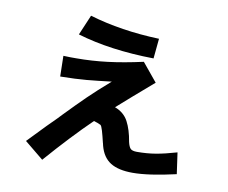

<svg xmlns="http://www.w3.org/2000/svg" viewBox="-76 -749 1046 880"><g transform="rotate(10 447.0 -308.5)"><path d="M591 23Q525 23 488 0Q451 -23 437 -75L434 -88V-87Q426 -121 419.5 -143Q413 -165 408 -168Q394 -175 376 -180Q284 -91 173 36L85 -36L166 -120L209 -163L228 -183Q283 -240 324 -280Q365 -320 425 -372Q359 -364 310 -359.5Q261 -355 188 -354L186 -450L219 -449H246Q318 -449 391 -458Q464 -467 554 -487L624 -402Q525 -317 460 -259Q503 -243 522.5 -206Q542 -169 551 -114Q556 -92 564 -83.5Q572 -75 594 -75Q641 -75 682 -82Q723 -89 778 -105L792 -6Q666 23 591 23ZM239 -559 279 -653Q427 -609 604 -603L595 -510Q392 -513 239 -559Z"/></g></svg>

Font: 카카오 큰글씨 ExtraBold
Style: Regular
Weight: 800
Designer: Park Young-rak; Lee Sang-min; Kim Jung-jin; Min Bon; Park Min-gyu;
Foundry: Kakao Corporation
Version: Version 2.003